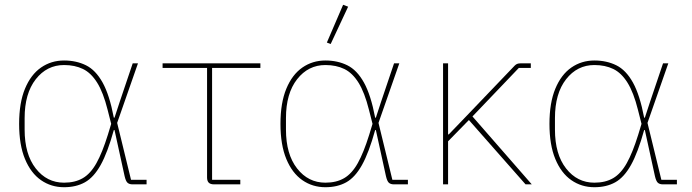

<svg xmlns="http://www.w3.org/2000/svg" viewBox="-20 -771 2893 803"><path d="M593 -19V0H534Q521 0 513.5 -6.5Q506 -13 501 -35L459 -227H456Q430 -133 401 -81Q372 -29 335 -8.5Q298 12 248 12Q194 12 151.5 -17.5Q109 -47 84.5 -106Q60 -165 60 -253Q60 -341 84.5 -400Q109 -459 151.5 -488.5Q194 -518 248 -518Q299 -518 339.5 -498Q380 -478 409 -426Q438 -374 456 -279H459L481 -346L535 -506H557L470 -257L528 -19ZM248 -7Q294 -7 326.5 -26Q359 -45 383.5 -89Q408 -133 431 -207L445 -253L430 -312Q412 -384 386.5 -425Q361 -466 327 -482.5Q293 -499 248 -499Q176 -499 129.5 -439.5Q83 -380 83 -277V-229Q83 -126 129.5 -66.5Q176 -7 248 -7Z M985 0H875Q860 0 853 -7Q846 -14 846 -29V-487H660V-506H1069V-487H867V-19H985Z M1686 -19V0H1627Q1614 0 1606.5 -6.5Q1599 -13 1594 -35L1552 -227H1549Q1523 -133 1494 -81Q1465 -29 1428 -8.5Q1391 12 1341 12Q1287 12 1244.5 -17.5Q1202 -47 1177.5 -106Q1153 -165 1153 -253Q1153 -341 1177.5 -400Q1202 -459 1244.5 -488.5Q1287 -518 1341 -518Q1392 -518 1432.5 -498Q1473 -478 1502 -426Q1531 -374 1549 -279H1552L1574 -346L1628 -506H1650L1563 -257L1621 -19ZM1341 -7Q1387 -7 1419.5 -26Q1452 -45 1476.5 -89Q1501 -133 1524 -207L1538 -253L1523 -312Q1505 -384 1479.5 -425Q1454 -466 1420 -482.5Q1386 -499 1341 -499Q1269 -499 1222.5 -439.5Q1176 -380 1176 -277V-229Q1176 -126 1222.5 -66.5Q1269 -7 1341 -7ZM1436 -743 1363 -587 1347 -593 1415 -751Z M2178 0 1941 -269 1854 -180V0H1833V-506H1854V-209H1857L1933 -288L2133 -497Q2138 -502 2143.5 -504Q2149 -506 2156 -506H2200V-487H2150L1956 -284L2204 0Z M2811 -19V0H2752Q2739 0 2731.5 -6.5Q2724 -13 2719 -35L2677 -227H2674Q2648 -133 2619 -81Q2590 -29 2553 -8.5Q2516 12 2466 12Q2412 12 2369.5 -17.5Q2327 -47 2302.5 -106Q2278 -165 2278 -253Q2278 -341 2302.5 -400Q2327 -459 2369.5 -488.5Q2412 -518 2466 -518Q2517 -518 2557.5 -498Q2598 -478 2627 -426Q2656 -374 2674 -279H2677L2699 -346L2753 -506H2775L2688 -257L2746 -19ZM2466 -7Q2512 -7 2544.5 -26Q2577 -45 2601.5 -89Q2626 -133 2649 -207L2663 -253L2648 -312Q2630 -384 2604.5 -425Q2579 -466 2545 -482.5Q2511 -499 2466 -499Q2394 -499 2347.5 -439.5Q2301 -380 2301 -277V-229Q2301 -126 2347.5 -66.5Q2394 -7 2466 -7Z"/></svg>

Font: IBM Plex Sans Thin
Style: Regular
Weight: 250
Designer: Mike Abbink, Paul van der Laan, Pieter van Rosmalen
Foundry: Bold Monday
Version: Version 3.201